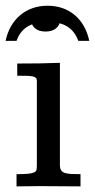

<svg xmlns="http://www.w3.org/2000/svg" viewBox="-31 -663 338 683"><path d="M130.9 -642.1Q155.3 -642.1 169.4 -630.1Q183.6 -618.2 183.6 -597.2Q183.6 -575.7 169.7 -563.2Q155.8 -550.8 130.9 -550.8Q106.4 -550.8 92.8 -563Q79.1 -575.2 79.1 -597.2Q79.1 -618.2 92.8 -630.1Q106.4 -642.1 130.9 -642.1ZM182.1 -76.2Q182.1 -64.5 186 -57.9Q189.9 -51.3 198.7 -48.1Q207.5 -44.9 221.4 -44.2Q235.4 -43.5 255.4 -43.5V0Q242.7 0 221.2 -0.2Q199.7 -0.5 178.2 -0.5Q156.7 -0.5 140.1 -0.7Q123.5 -1 120.6 -1Q92.8 -1 71.5 -0.5Q50.3 0 27.8 0V-43.5Q54.2 -43.5 68.8 -44.9Q83.5 -46.4 90.6 -49.8Q97.7 -53.2 98.9 -59.3Q100.1 -65.4 100.1 -75.2V-376Q100.1 -382.8 96.4 -386.2Q92.8 -389.6 84.5 -391.4Q76.2 -393.1 62.7 -393.3Q49.3 -393.6 30.3 -393.6V-437Q71.8 -437 108.4 -437.5Q145 -438 182.1 -439.5ZM-11.2 -517.6Q-4.9 -546.9 8.5 -570.1Q22 -593.3 41.3 -609.4Q60.5 -625.5 85 -634Q109.4 -642.6 137.7 -642.6Q195.3 -642.6 234.6 -609.6Q273.9 -576.7 286.6 -517.6H247.6Q234.9 -552.2 208.5 -568.6Q182.1 -585 138.7 -585Q94.2 -585 67.1 -568.6Q40 -552.2 27.8 -517.6Z"/></svg>

Font: Kameron
Style: Regular
Weight: 400
Version: Version 1.000